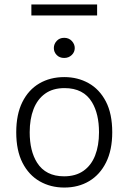

<svg xmlns="http://www.w3.org/2000/svg" viewBox="-20 -832 576 863"><path d="M269 11Q207.5 11 158.5 -17Q109.5 -45 81.2 -100.2Q53 -155.5 53 -237.5Q53 -318 80.5 -373.2Q108 -428.5 156.8 -457Q205.5 -485.5 269 -485.5Q329.5 -485.5 378.2 -458.2Q427 -431 455.8 -376Q484.5 -321 484.5 -237.5Q484.5 -158 457 -102.5Q429.5 -47 381 -18Q332.5 11 269 11ZM268 -39.5Q320 -39.5 355 -64Q390 -88.5 407.5 -133Q425 -177.5 425 -237.5Q425 -320 393.5 -372.5Q355.5 -436 270 -436Q217.5 -436 182.8 -411Q148 -386 130.8 -341.5Q113.5 -297 113.5 -237.5Q113.5 -153.5 146.5 -101Q185.5 -39.5 268 -39.5ZM268.5 -571.5Q247.5 -571.5 234.8 -584.8Q222 -598 222 -616Q222 -634 234.8 -648Q247.5 -662 268.5 -662Q289.5 -662 302.8 -647.8Q316 -633.5 316 -616Q316 -597.5 302.2 -584.5Q288.5 -571.5 268.5 -571.5ZM416.5 -762.5H121V-812H416.5Z"/></svg>

Font: Betina Sans Light
Style: Regular
Weight: 300
Designer: Jonathan Pinhorn (font) & Cristiano Sobral (main changes)
Version: Version 2.001;October 6, 2020;FontCreator 13.0.0.2681 64-bit